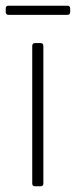

<svg xmlns="http://www.w3.org/2000/svg" viewBox="-43 -653 266 673"><path d="M70 -10V-492Q70 -502 80 -502H99Q109 -502 109 -492V-10Q109 0 99 0H80Q70 0 70 -10ZM-23 -611V-623Q-23 -633 -13 -633H193Q203 -633 203 -623V-611Q203 -601 193 -601H-13Q-23 -601 -23 -611Z"/></svg>

Font: Barlow Semi Condensed ExLight
Style: Regular
Weight: 275
Width: 4
Designer: Jeremy Tribby
Foundry: Tribby Type
Version: Version 1.408